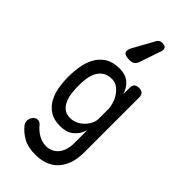

<svg xmlns="http://www.w3.org/2000/svg" viewBox="-336 -956 1273 1273"><g transform="rotate(45 300.0 -320.0)"><path d="M420 -120Q411 -90 396.5 -69.5Q382 -49 363.5 -35.5Q345 -22 322 -16Q299 -10 273 -10Q213 -10 175.5 -35Q138 -60 117 -99Q96 -138 88 -186.5Q80 -235 80 -281Q80 -328 88 -377Q96 -426 118 -467Q140 -508 180 -534Q220 -560 283 -560Q338 -560 372 -532Q406 -504 420 -456V-515Q420 -538 431 -549Q442 -560 465 -560Q488 -560 499 -549Q510 -538 510 -515V0Q510 63 493 108.5Q476 154 446.5 183.5Q417 213 377 226.5Q337 240 292 240Q222 240 178 215.5Q134 191 106 156Q98 147 95 138Q92 129 92 120Q92 112 95 102Q98 92 104 83.5Q110 75 119 69.5Q128 64 139 64Q150 64 158 68.5Q166 73 173 82Q184 95 198 107.5Q212 120 228.5 129.5Q245 139 264 144.5Q283 150 304 150Q322 150 342.5 142.5Q363 135 380.5 117.5Q398 100 409 71.5Q420 43 420 0ZM282 -95Q309 -95 334 -106.5Q359 -118 378 -137Q397 -156 408.5 -179Q420 -202 420 -226V-316Q420 -340 411 -368Q402 -396 386 -419.5Q370 -443 347.5 -459Q325 -475 298 -475Q255 -475 230 -457Q205 -439 191.5 -411.5Q178 -384 174 -351Q170 -318 170 -287Q170 -255 174 -221Q178 -187 190 -159Q202 -131 224 -113Q246 -95 282 -95ZM287 -645Q246 -645 236 -662.5Q226 -680 246 -715L325 -858Q331 -869 340 -874.5Q349 -880 362 -880Q387 -880 395.5 -868.5Q404 -857 396 -833L345 -683Q337 -661 323 -653Q309 -645 287 -645Z"/></g></svg>

Font: Maple Mono Normal
Style: Regular
Weight: 400
Monospace: yes
Designer: subframe7536
Version: Version 7.000